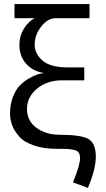

<svg xmlns="http://www.w3.org/2000/svg" viewBox="-20 -738 525 952"><path d="M275.9 -69.8Q382.3 -69.8 418.5 -48.8Q455.1 -27.3 455.1 39.1Q455.1 99.6 416 193.8L341.8 166Q377 80.1 377 45.9Q377 17.6 357.9 8.8Q338.9 0 283.2 0H264.2Q196.3 0 148.4 -16.6Q98.6 -33.7 75.7 -60.5Q50.3 -89.8 40.5 -116.2Q29.8 -145.5 29.8 -174.8Q29.8 -220.2 43.9 -256.8Q58.1 -293 77.6 -313.5Q98.1 -334.5 122.6 -348.6Q146 -361.8 165 -368.7Q178.2 -373 198.2 -376Q143.6 -384.3 109.9 -421.4Q76.2 -459 76.2 -516.1Q76.2 -559.6 98.1 -595.2Q120.1 -631.3 151.9 -647.9H51.8V-717.8H423.8V-647.9H257.8Q216.3 -647.9 184.1 -606Q151.9 -564.5 151.9 -516.1Q151.9 -472.7 189.9 -438.5Q228.5 -403.8 315.9 -403.8H397.9V-339.8H288.1Q213.9 -339.8 164.1 -298.8Q113.8 -257.3 113.8 -198.2Q113.8 -138.2 161.1 -104Q208.5 -69.8 275.9 -69.8Z"/></svg>

Font: Miedinger*
Style: Book
Weight: 400
Version: Version 001.000